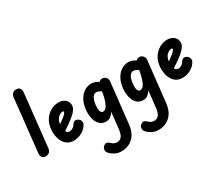

<svg xmlns="http://www.w3.org/2000/svg" viewBox="-175 -1225 2356 2035"><g transform="rotate(-30 1003.0 -208.0)"><path d="M86 0Q56 0 41.5 -18Q27 -36 31 -68L101 -715Q104 -739 120.5 -755.5Q137 -772 164 -772Q196 -772 209 -753.5Q222 -735 220 -709L150 -61Q146 -31 129 -15.5Q112 0 86 0Z M424 5Q381 5 350.5 -15Q320 -35 302 -68Q284 -101 277.5 -141Q271 -181 275 -220Q282 -288 314 -334.5Q346 -381 391 -404.5Q436 -428 482 -428Q519 -428 544 -414.5Q569 -401 582 -379Q595 -357 595 -329Q595 -308 582.5 -286Q570 -264 540.5 -237Q511 -210 460.5 -174Q410 -138 334 -88L327 -184Q365 -206 394.5 -226Q424 -246 444.5 -263Q465 -280 475.5 -292.5Q486 -305 486 -312Q486 -317 484 -319.5Q482 -322 474 -322Q446 -322 417.5 -295Q389 -268 383 -209Q379 -179 384 -155Q389 -131 402 -116.5Q415 -102 434 -102Q455 -102 475 -114Q495 -126 505 -145Q516 -165 534 -172Q552 -179 575 -165Q595 -154 601.5 -132.5Q608 -111 598 -91Q573 -47 526.5 -21Q480 5 424 5Z M825 1Q774 1 744 -30.5Q714 -62 703.5 -111.5Q693 -161 698 -213Q705 -281 731.5 -329Q758 -377 798 -402.5Q838 -428 885 -428Q916 -428 953 -409Q990 -390 1012 -360L998 -235Q961 -290 932.5 -305.5Q904 -321 884 -321Q856 -321 837.5 -291Q819 -261 813 -202Q810 -172 812.5 -150.5Q815 -129 824 -117.5Q833 -106 847 -106Q862 -106 875.5 -116Q889 -126 901.5 -149.5Q914 -173 925.5 -212.5Q937 -252 946 -311L959 -135Q949 -118 937.5 -95Q926 -72 911 -50Q896 -28 875 -13.5Q854 1 825 1ZM808 356Q761 356 724.5 335.5Q688 315 670 293Q651 271 656 246Q661 221 681 208Q704 193 719.5 200Q735 207 745 217Q775 249 815 249Q849 249 870 223.5Q891 198 898 135L952 -358Q954 -384 972.5 -400Q991 -416 1014 -416Q1038 -416 1056 -396.5Q1074 -377 1071 -347L1017 143Q1006 249 948.5 302.5Q891 356 808 356Z M1279 1Q1228 1 1198 -30.5Q1168 -62 1157.5 -111.5Q1147 -161 1152 -213Q1159 -281 1185.5 -329Q1212 -377 1252 -402.5Q1292 -428 1339 -428Q1370 -428 1407 -409Q1444 -390 1466 -360L1452 -235Q1415 -290 1386.5 -305.5Q1358 -321 1338 -321Q1310 -321 1291.5 -291Q1273 -261 1267 -202Q1264 -172 1266.5 -150.5Q1269 -129 1278 -117.5Q1287 -106 1301 -106Q1316 -106 1329.5 -116Q1343 -126 1355.5 -149.5Q1368 -173 1379.5 -212.5Q1391 -252 1400 -311L1413 -135Q1403 -118 1391.5 -95Q1380 -72 1365 -50Q1350 -28 1329 -13.5Q1308 1 1279 1ZM1262 356Q1215 356 1178.5 335.5Q1142 315 1124 293Q1105 271 1110 246Q1115 221 1135 208Q1158 193 1173.5 200Q1189 207 1199 217Q1229 249 1269 249Q1303 249 1324 223.5Q1345 198 1352 135L1406 -358Q1408 -384 1426.5 -400Q1445 -416 1468 -416Q1492 -416 1510 -396.5Q1528 -377 1525 -347L1471 143Q1460 249 1402.5 302.5Q1345 356 1262 356Z M1755 5Q1712 5 1681.5 -15Q1651 -35 1633 -68Q1615 -101 1608.5 -141Q1602 -181 1606 -220Q1613 -288 1645 -334.5Q1677 -381 1722 -404.5Q1767 -428 1813 -428Q1850 -428 1875 -414.5Q1900 -401 1913 -379Q1926 -357 1926 -329Q1926 -308 1913.5 -286Q1901 -264 1871.5 -237Q1842 -210 1791.5 -174Q1741 -138 1665 -88L1658 -184Q1696 -206 1725.5 -226Q1755 -246 1775.5 -263Q1796 -280 1806.5 -292.5Q1817 -305 1817 -312Q1817 -317 1815 -319.5Q1813 -322 1805 -322Q1777 -322 1748.5 -295Q1720 -268 1714 -209Q1710 -179 1715 -155Q1720 -131 1733 -116.5Q1746 -102 1765 -102Q1786 -102 1806 -114Q1826 -126 1836 -145Q1847 -165 1865 -172Q1883 -179 1906 -165Q1926 -154 1932.5 -132.5Q1939 -111 1929 -91Q1904 -47 1857.5 -21Q1811 5 1755 5Z"/></g></svg>

Font: Edu SA Beginner
Style: Bold
Weight: 700
Version: Version 1.003